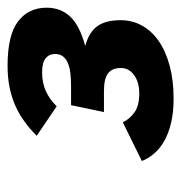

<svg xmlns="http://www.w3.org/2000/svg" viewBox="-6 -776 474 502"><g transform="rotate(-90 231.0 -525.0)"><path d="M429.2 -446.8Q429.2 -416 415 -390.6Q400.9 -365.2 374.5 -346.9Q348.1 -328.6 310.1 -318.4Q272 -308.1 224.1 -308.1Q189 -308.1 161.6 -314.5Q134.3 -320.8 114.3 -332Q94.2 -343.3 81.1 -358.4Q67.9 -373.5 61 -391.1L162.1 -440.9Q170.9 -422.9 188.2 -410.4Q205.6 -397.9 237.8 -397.9Q267.1 -397.9 285.6 -411.4Q304.2 -424.8 304.2 -445.8Q304.2 -469.2 290 -479.7Q275.9 -490.2 244.1 -490.2H189L207 -576.2H255.9Q275.4 -576.2 291.3 -578.1Q307.1 -580.1 318.1 -585Q329.1 -589.8 335 -597.9Q340.8 -606 340.8 -618.2Q340.8 -633.8 329.3 -642.8Q317.9 -651.9 293 -651.9Q265.1 -651.9 243.7 -642.1Q222.2 -632.3 204.1 -613.8L127 -666Q145 -684.1 164.6 -698.2Q184.1 -712.4 206.3 -722.2Q228.5 -731.9 254.2 -737.1Q279.8 -742.2 310.1 -742.2Q390.1 -742.2 426 -714.8Q461.9 -687.5 461.9 -640.1Q461.9 -604 439.2 -579.1Q416.5 -554.2 361.8 -539.1Q397 -529.8 413.1 -508.1Q429.2 -486.3 429.2 -446.8Z"/></g></svg>

Font: Lorenzo Sans
Style: Bold Italic
Weight: 700
Italic angle: -12°
Foundry: Intel Corporation
Version: Version 1.00; ttfautohint (v1.5)